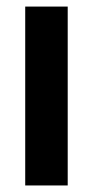

<svg xmlns="http://www.w3.org/2000/svg" viewBox="-20 -567 284 587"><path d="M187 0H57.1V-546.9H187Z"/></svg>

Font: Open Sans Condensed
Style: Bold
Weight: 700
Width: 3
Designer: Monotype Design Team
Foundry: Monotype Imaging Inc.
Version: Version 3.003; ttfautohint (v1.8.4)